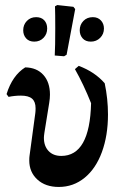

<svg xmlns="http://www.w3.org/2000/svg" viewBox="-20 -729 493 761"><path d="M96 -93Q96 -105 97 -111L120 -281Q121 -288 121 -300Q121 -326 107 -338Q93 -350 63 -350Q38 -350 14 -345L6 -356Q29 -430 80 -462Q126 -461 152 -432Q178 -403 178 -354Q178 -339 175 -321L156 -203Q154 -189 154 -183Q154 -150 172.5 -130.5Q191 -111 223 -111Q336 -111 341 -320Q311 -395 277 -455L292 -468Q356 -444 395 -399Q408 -337 408 -275Q408 -192 384 -126.5Q360 -61 315.5 -24.5Q271 12 213 12Q160 12 128 -17.5Q96 -47 96 -93ZM197 -509Q199 -545 199 -617Q199 -675 198 -704L207 -709L271 -702L278 -693L244 -512L234 -506ZM72 -609Q72 -631 86.5 -646Q101 -661 123 -661Q144 -661 155.5 -648.5Q167 -636 167 -616Q167 -594 152.5 -579Q138 -564 116 -564Q95 -564 83.5 -577Q72 -590 72 -609ZM296 -609Q296 -631 310.5 -646Q325 -661 348 -661Q368 -661 380 -648Q392 -635 392 -616Q392 -594 377 -579Q362 -564 340 -564Q319 -564 307.5 -577Q296 -590 296 -609Z"/></svg>

Font: Alegreya Medium
Style: Regular
Weight: 500
Designer: Juan Pablo del Peral
Foundry: Huerta Tipografica
Version: Version 2.007; ttfautohint (v1.6)